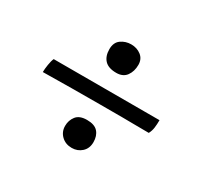

<svg xmlns="http://www.w3.org/2000/svg" viewBox="-102 -621 753 715"><g transform="rotate(30 275.0 -263.5)"><path d="M42 -232Q42 -245 45 -264Q48 -283 53 -294H508Q508 -276 506 -261Q504 -246 497 -233Q457 -233 430.5 -233.5Q404 -234 382.5 -234Q361 -234 338.5 -234Q316 -234 285 -234Q222 -234 165 -233.5Q108 -233 42 -232ZM276 -41Q249 -41 231.5 -58Q214 -75 214 -100Q214 -124 228 -142Q242 -160 274 -160Q307 -160 321.5 -143.5Q336 -127 336 -100Q336 -73 318.5 -57Q301 -41 276 -41ZM280 -366Q246 -366 230 -383Q214 -400 214 -430Q214 -459 233 -472.5Q252 -486 276 -486Q301 -486 319 -472Q337 -458 337 -433Q337 -405 323 -385.5Q309 -366 280 -366Z"/></g></svg>

Font: Vollkorn SemiBold
Style: Regular
Weight: 600
Designer: Friedrich Althausen
Foundry: Friedrich Althausen
Version: Version 5.000